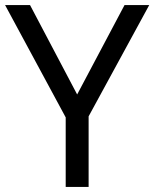

<svg xmlns="http://www.w3.org/2000/svg" viewBox="-20 -734 606 754"><path d="M283 -363 469 -714H566L328 -277V0H238V-273L0 -714H98Z"/></svg>

Font: lmalayalam25
Style: Book
Weight: 400
Designer: Jelle Bosma - Monotype Design Team
Foundry: Monotype Imaging Inc.
Version: Version 2.003